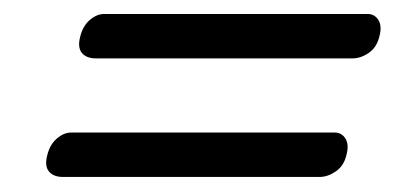

<svg xmlns="http://www.w3.org/2000/svg" viewBox="-20 -476 551 268"><path d="M92 -425Q95.5 -439.5 105.2 -448Q115 -456.5 125.5 -456.5H493Q503 -456.5 508.2 -448Q513.5 -439.5 509.5 -425Q506 -410 494.8 -402.2Q483.5 -394.5 472 -394.5H114Q100.5 -394.5 94.2 -402.2Q88 -410 92 -425ZM46 -259.5Q49.5 -274 59.2 -282.5Q69 -291 79.5 -291H447Q457 -291 462.2 -282.5Q467.5 -274 463.5 -259.5Q460 -244.5 448.8 -236.8Q437.5 -229 426 -229H68Q54.5 -229 48.2 -236.8Q42 -244.5 46 -259.5Z"/></svg>

Font: Fraunces 144pt S050 Black
Style: Italic
Weight: 900
Italic angle: -16°
Version: Version 1.000; ttfautohint (v1.8.3)